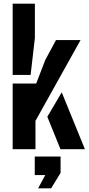

<svg xmlns="http://www.w3.org/2000/svg" viewBox="-20 -820 487 1055"><path d="M49.6 0V-361.1H178.9L229.1 -491.1L287.8 -600H422.7L174.9 -155.8V0ZM49.6 -408.3V-800H171.7V-611.6L148.2 -408.3ZM240.1 -178.3 319.2 -312.6 446.7 0H312.4ZM189.3 215 228.8 141.8H171V40H312.9V130L260.8 215Z"/></svg>

Font: Big Shoulders Stencil Text SC Thin
Style: Regular
Weight: 100
Designer: Patric King
Foundry: XO Type Co
Version: Version 2.001